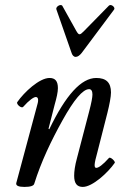

<svg xmlns="http://www.w3.org/2000/svg" viewBox="-20 -723 487 756"><path d="M278 -499C286 -499 294 -505 302 -515L429 -685C436 -693 418 -709 409 -701L312 -602C303 -593 298 -588 293 -588C289 -588 285 -593 280 -602L226 -699C221 -710 198 -697 202 -686L261 -517C264 -506 270 -499 278 -499ZM76 13C99 13 113 9 115 0C142 -86 181 -168 226 -249C271 -330 306 -372 331 -372C339 -372 344 -365 344 -351C344 -340 340 -318 331 -284L283 -100C275 -71 272 -48 272 -31C272 -1 283 13 306 13C344 13 405 -43 432 -82C435 -87 415 -107 409 -101C385 -74 368 -62 359 -62C349 -62 351 -79 363 -122L403 -279C411 -311 417 -342 417 -359C417 -398 398 -416 359 -416C300 -416 239 -349 174 -214L171 -216L195 -310C203 -338 208 -360 208 -376C208 -404 197 -416 175 -416C135 -416 75 -360 48 -321C43 -313 64 -295 71 -302C95 -329 113 -341 121 -341C130 -341 133 -331 127 -311L44 -2C42 8 53 13 76 13Z"/></svg>

Font: Junicode Two Beta SemiCondensed Medium
Style: Italic
Weight: 500
Width: 4
Italic angle: -10°
Version: Version 1.063